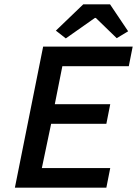

<svg xmlns="http://www.w3.org/2000/svg" viewBox="-20 -870 640 890"><path d="M49 0 180 -654H595L577 -563H269L234 -387H491L473 -296H217L174 -91H491L473 0ZM285 -692 239 -728 366 -850H490L574 -725L521 -693L424 -787H420Z"/></svg>

Font: TypoPRO Source Code Pro
Style: Italic
Weight: 600
Italic angle: -11°
Monospace: yes
Designer: Paul D. Hunt, Teo Tuominen
Foundry: Adobe Systems Incorporated
Version: Version 1.030;PS 1.0;hotconv 1.0.84;makeotf.lib2.5.63406